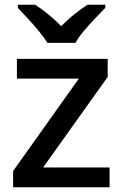

<svg xmlns="http://www.w3.org/2000/svg" viewBox="-20 -786 516 806"><path d="M440 0H35V-68L311 -456H51V-539H432V-463L161 -83H440ZM179 -606Q165 -629 143 -655.5Q121 -682 97 -708Q73 -734 55 -753V-766H128Q154 -749 182.5 -726Q211 -703 237 -676Q263 -703 292 -726Q321 -749 347 -766H422V-753Q403 -734 378.5 -708Q354 -682 331.5 -655.5Q309 -629 297 -606Z"/></svg>

Font: Noto Sans Kawi Medium
Style: Regular
Weight: 500
Designer: Fadhl Haqq
Version: Version 1.000